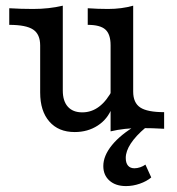

<svg xmlns="http://www.w3.org/2000/svg" viewBox="-20 -444 609 662"><path d="M118.5 -125V-287.3Q118.5 -326 94.2 -342.1Q69.9 -358.3 11.9 -358.3V-415.6Q52.4 -413.1 93.9 -413.1Q149 -413.1 196.5 -424.4V-132Q196.5 -95.5 213.9 -76.1Q231.3 -56.6 263.6 -56.6Q295.7 -56.6 321.7 -76.3Q347.8 -95.9 369.1 -136.5L366.2 -72.8Q351.4 -33.4 317 -11.1Q282.6 11.3 237.5 11.3Q181.6 11.3 150.1 -25Q118.5 -61.2 118.5 -125ZM282.5 -358.3V-415.6Q318 -413.1 352.2 -413.1Q399.5 -413.1 439.2 -424.4V-128.2Q439.2 -89.6 463.6 -73.4Q487.9 -57.3 545.9 -57.3V0Q506.1 -2.4 463.9 -2.4Q408.8 -2.4 361.3 8.9V-287.7Q361.3 -326.2 343.3 -342.2Q325.4 -358.3 282.5 -358.3ZM336.2 128.5Q336.2 93 366.2 56.2Q396.2 19.5 450.4 -12.1H485.4Q486.1 -8.9 485.6 -7.7Q485.1 -6.5 483.5 -5.6Q482.7 -4.8 482.7 -4.8Q482.7 -4.8 481.9 -4Q448.2 24.4 430.9 50.9Q413.6 77.4 413.6 100.4Q413.6 117.9 421.3 127Q429 136.2 443.5 136.2Q453.1 136.2 463.5 132.7Q473.9 129.1 481.4 123.5L501.5 167.8Q485.6 181.2 461.9 189.4Q438.2 197.6 414.4 197.6Q378.6 197.6 357.4 178.7Q336.2 159.9 336.2 128.5Z"/></svg>

Font: Playfair Micro SmCond SmLight
Style: Regular
Weight: 360
Width: 4
Designer: Claus Eggers Sørensen
Foundry: Claus Eggers Sørensen
Version: Version 2.100;Glyphs 3.2 (3219)